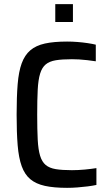

<svg xmlns="http://www.w3.org/2000/svg" viewBox="-20 -896 526 924"><path d="M303 8Q239 8 196 -1.5Q153 -11 126 -33.5Q99 -56 84.5 -96Q70 -136 65 -197Q60 -258 60 -344Q60 -430 65 -491Q70 -552 84.5 -591.5Q99 -631 126 -654Q153 -677 196 -686.5Q239 -696 303 -696Q327 -696 352.5 -694Q378 -692 401.5 -688.5Q425 -685 441 -681V-601Q421 -604 400 -606.5Q379 -609 360.5 -610Q342 -611 326 -611Q279 -611 248.5 -606Q218 -601 200 -586Q182 -571 173 -541.5Q164 -512 161.5 -464Q159 -416 159 -344Q159 -272 161.5 -224Q164 -176 173 -146.5Q182 -117 200 -102Q218 -87 248.5 -82Q279 -77 326 -77Q356 -77 388 -80Q420 -83 444 -87V-6Q426 -2 402 1Q378 4 352.5 6Q327 8 303 8ZM246 -790V-876H331V-790Z"/></svg>

Font: Saira SemiCondensed Medium
Style: Regular
Weight: 500
Width: 4
Designer: Hector Gatti with collaboration of the Omnibus-Type team
Foundry: Omnibus-Type
Version: Version 1.101